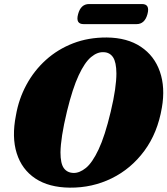

<svg xmlns="http://www.w3.org/2000/svg" viewBox="-20 -894 808 927"><path d="M495.5 -713Q594.5 -712 660 -668.2Q725.5 -624.5 752 -548Q778.5 -471.5 761.5 -374Q741 -252.5 677 -165.8Q613 -79 519.2 -33Q425.5 13 317 12Q216 11 150.8 -32.2Q85.5 -75.5 60.8 -153.8Q36 -232 57 -337.5Q70.5 -416 107.5 -484.5Q144.5 -553 201.5 -604.5Q258.5 -656 332.8 -684.8Q407 -713.5 495.5 -713ZM335.5 -59Q364 -58.5 394.8 -83.2Q425.5 -108 456 -172.5Q486.5 -237 514.5 -354.5Q529 -415 535.5 -460.8Q542 -506.5 542 -539.5Q541.5 -594 525.8 -617.5Q510 -641 481 -642Q450.5 -644 419.8 -618.5Q389 -593 359.8 -530.2Q330.5 -467.5 303.5 -357Q287.5 -290.5 280 -241.8Q272.5 -193 272 -158.5Q272 -104 288.5 -81.8Q305 -59.5 335.5 -59ZM357 -825.5Q370 -874.5 410 -874.5H665.5Q705 -874.5 692 -826Q679 -777.5 639 -777.5H384Q344 -777.5 357 -825.5Z"/></svg>

Font: Fraunces 72pt Soft Black
Style: Italic
Weight: 900
Italic angle: -16°
Version: Version 1.000;[b76b70a41]